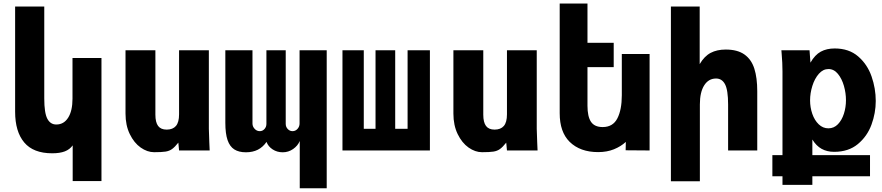

<svg xmlns="http://www.w3.org/2000/svg" viewBox="-20 -826 4840 1054"><path d="M266.5 15.5Q163 15.5 113 -44Q63 -103.5 63 -212.5V-790H223V-285.5Q223 -206 239.8 -174.2Q256.5 -142.5 289 -142.5Q330.5 -142.5 354.2 -180Q378 -217.5 378 -284.5V-507.5H537V168H379V-28Q363 -5.5 335.8 5Q308.5 15.5 266.5 15.5Z M669 -202.5V-550H833V-196.5Q833 -154.5 848 -134.5Q863 -114.5 895 -114.5Q928.5 -114.5 945.8 -134.5Q963 -154.5 963 -198.5V-550H1126.5V-119Q1126.5 -99 1129 -45Q1130 -28 1131 0H963L959 -43Q939.5 -18.5 924.5 -7.8Q909.5 3 888.8 6.2Q868 9.5 826 9.5Q788.5 9.5 752.2 -16Q716 -41.5 692.5 -89.8Q669 -138 669 -202.5Z M1773.5 207.5H1625.5V-52Q1615 -26 1589.2 -8Q1563.5 10 1532 10Q1501 10 1476.8 -5.8Q1452.5 -21.5 1443 -47Q1423.5 -18.5 1395.5 -4.2Q1367.5 10 1330 10Q1291 10 1266.2 -5.8Q1241.5 -21.5 1229.2 -57Q1217 -92.5 1217 -152V-550H1366V-148Q1366 -131.5 1377.8 -118.8Q1389.5 -106 1406 -106Q1421.5 -106 1432 -117.8Q1442.5 -129.5 1442.5 -146V-550H1548.5V-146Q1548.5 -129.5 1559.5 -117.8Q1570.5 -106 1586 -106Q1602 -106 1613.2 -118.5Q1624.5 -131 1624.5 -148V-550H1773.5Z M2340 0H1860V-550H1977V-119H2041.5V-550H2149.5V-119H2217.5V-550H2340Z M2469 -202.5V-550H2633V-196.5Q2633 -154.5 2648 -134.5Q2663 -114.5 2695 -114.5Q2728.5 -114.5 2745.8 -134.5Q2763 -154.5 2763 -198.5V-550H2926.5V-119Q2926.5 -99 2929 -45Q2930 -28 2931 0H2763L2759 -43Q2739.5 -18.5 2724.5 -7.8Q2709.5 3 2688.8 6.2Q2668 9.5 2626 9.5Q2588.5 9.5 2552.2 -16Q2516 -41.5 2492.5 -89.8Q2469 -138 2469 -202.5Z M3107 -47.5Q3052.5 -101.5 3052.5 -204.5V-806.5H3205V-591H3349V-457.5H3205V-245.5Q3205 -186.5 3224.2 -157.5Q3243.5 -128.5 3288.5 -128.5Q3344.5 -128.5 3369 -176Q3393.5 -223.5 3393.5 -303.5V-529.5H3546V0L3414.5 -1L3415.5 -47Q3388.5 -22 3350.2 -6.5Q3312 9 3263.5 9Q3164.5 9 3107 -47.5Z M3663 -790H3821V-474Q3846.5 -517.5 3881.2 -535.8Q3916 -554 3964 -554Q4028.5 -554 4066.8 -526.8Q4105 -499.5 4121 -449.2Q4137 -399 4137 -325V0H3977V-252Q3977 -331.5 3960.2 -363.2Q3943.5 -395 3911 -395Q3869.5 -395 3845.8 -357.5Q3822 -320 3822 -253V169H3663Z M4220 25.5H4275.5V-434Q4275.5 -479.5 4271 -531L4269.5 -550H4424L4429 -482Q4453.5 -525 4485.8 -542.5Q4518 -560 4562 -560Q4640.5 -560 4691 -516.2Q4741.5 -472.5 4764.5 -406.5Q4787.5 -340.5 4787.5 -271.5Q4787.5 -205.5 4764 -141.5Q4740.5 -77.5 4689.2 -35Q4638 7.5 4559 7.5Q4520 7.5 4490.5 -8.8Q4461 -25 4439.5 -60V25.5H4756V141.5H4439.5V189H4275.5V141.5H4220ZM4624 -276Q4624 -315 4612.8 -354.5Q4601.5 -394 4579.8 -420.5Q4558 -447 4528 -447Q4498 -447 4475 -420.8Q4452 -394.5 4439.5 -354.5Q4427 -314.5 4427 -275Q4427 -236.5 4439.2 -201Q4451.5 -165.5 4474.5 -143.5Q4497.5 -121.5 4527.5 -121.5Q4558 -121.5 4579.8 -144Q4601.5 -166.5 4612.8 -202Q4624 -237.5 4624 -276Z"/></svg>

Font: JuliaMono Black
Style: Regular
Weight: 900
Monospace: yes
Designer: cormullion
Foundry: corm
Version: Version 0.054; ttfautohint (v1.8.4)